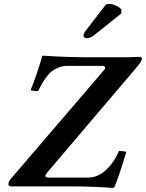

<svg xmlns="http://www.w3.org/2000/svg" viewBox="-20 -931 729 959"><path d="M22 -11.2Q22 -23.9 34.2 -38.1L498 -579.1Q504.9 -585.9 504.9 -592.8Q504.9 -602.1 492.2 -602.1H316.9Q293.9 -602.1 274.2 -594.5Q254.4 -586.9 240.5 -576.4Q226.6 -565.9 212.6 -547.1Q198.7 -528.3 190.2 -513.9Q181.6 -499.5 169.9 -476.1Q143.6 -476.1 132.8 -481Q161.1 -549.3 190.9 -649.9Q190.9 -652.8 195.8 -652.8Q314.5 -645 418 -645H610.8Q626 -645 647.7 -646Q669.4 -647 673.8 -647Q683.1 -647 686 -644.5Q689 -642.1 689 -637.2Q689 -625.5 659.2 -590.8L217.8 -71.8Q206.1 -56.2 206.1 -51.8Q206.1 -43.9 228 -43.9H419.9Q466.3 -43.9 506.8 -79.6Q547.4 -115.2 574.2 -176.8Q599.6 -176.8 610.8 -171.9Q572.3 -43.5 550.8 4.9L545.9 7.8Q448.2 0 324.2 0H37.1Q22 0 22 -11.2ZM509.8 -909.2Q515.6 -911.1 525.9 -911.1Q541.5 -911.1 558.1 -903.6Q574.7 -896 585.9 -884.8V-863.8L451.2 -755.9Q431.6 -740.2 411.1 -740.2Q405.3 -740.2 400.6 -744.9Q396 -749.5 397 -753.9Q398.9 -766.1 408.2 -777.8Z"/></svg>

Font: Common Serif
Style: Bold Italic
Weight: 700
Italic angle: -12°
Designer: Philipp H. Poll, Khaled Hosny
Foundry: Stefan Peev, Context Ltd.
Version: Version 1.026